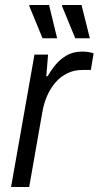

<svg xmlns="http://www.w3.org/2000/svg" viewBox="-20 -743 392 763"><path d="M24 0 117 -526H171L164 -440H169Q181 -461 199 -483.5Q217 -506 243.5 -522Q270 -538 307 -538Q323 -538 335 -535.5Q347 -533 352 -531L341 -465H308Q275 -465 248 -452Q221 -439 201 -416Q181 -393 167.5 -362.5Q154 -332 148 -296L96 0ZM279 -591 226 -720 228 -723H304L337 -591ZM149 -591 96 -720 98 -723H175L207 -591Z"/></svg>

Font: Archivo SemiBold Light
Style: Italic
Weight: 300
Italic angle: -10°
Version: Version 2.001